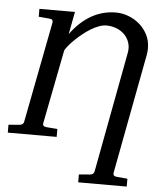

<svg xmlns="http://www.w3.org/2000/svg" viewBox="-75 -739 861 1022"><g transform="rotate(5 355.0 -228.0)"><path d="M168.5 -65.9Q167 -58.6 171.1 -53.2Q175.3 -47.9 188 -46.9L246.1 -42V0H-15.1V-42L43 -46.9Q64 -48.3 66.9 -65.9L170.9 -604Q172.4 -612.3 168.5 -617.7Q164.6 -623 150.9 -624L95.2 -628.9V-670.9H285.2L262.2 -550.8Q311 -617.7 371.6 -652.3Q432.1 -687 502.9 -687Q536.6 -687 569.8 -674.6Q603 -662.1 629.6 -639.2Q656.2 -616.2 672.6 -584Q689 -551.8 689 -512.2Q689 -496.1 686 -478L564.5 165Q563 172.4 567.4 177.7Q571.8 183.1 584.5 184.1L640.6 189V231H381.3V189L439.5 184.1Q460.4 182.6 463.4 165L584 -478Q589.8 -507.8 581.5 -533Q573.2 -558.1 555.7 -575.9Q538.1 -593.8 512.7 -603.8Q487.3 -613.8 459 -613.8Q439.5 -613.8 418 -605.7Q396.5 -597.7 375 -584.5Q353.5 -571.3 333 -554.7Q312.5 -538.1 295.2 -521.5Q277.8 -504.9 265.1 -489.3Q252.4 -473.6 246.1 -462.9Z"/></g></svg>

Font: Charis SIL Am
Style: Italic
Weight: 400
Italic angle: -11°
Foundry: SIL International
Version: Version 5.000